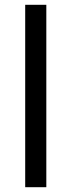

<svg xmlns="http://www.w3.org/2000/svg" viewBox="-20 -780 298 800"><path d="M173 0H85V-760H173Z"/></svg>

Font: Noto Sans Cham
Style: Regular
Weight: 400
Designer: Monotype Design Team
Foundry: Monotype Imaging Inc.
Version: Version 2.002